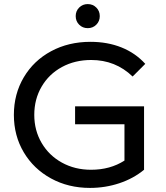

<svg xmlns="http://www.w3.org/2000/svg" viewBox="-20 -913 812 941"><path d="M348 -392H686V-81Q634 -38 565 -15Q496 8 421 8Q315 8 230 -38.5Q145 -85 96.5 -166.5Q48 -248 48 -350Q48 -452 96.5 -534Q145 -616 230.5 -662Q316 -708 423 -708Q507 -708 575.5 -680.5Q644 -653 692 -600L630 -538Q546 -619 427 -619Q347 -619 283.5 -584.5Q220 -550 184 -488.5Q148 -427 148 -350Q148 -274 184 -212.5Q220 -151 283.5 -116Q347 -81 426 -81Q520 -81 590 -126V-304H348ZM351 -834Q351 -859 368 -876Q385 -893 410 -893Q435 -893 452 -876Q469 -859 469 -834Q469 -809 452 -792Q435 -775 410 -775Q385 -775 368 -792Q351 -809 351 -834Z"/></svg>

Font: APTA Sans Medium
Style: Bold
Weight: 500
Version: Version 7.200